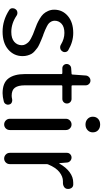

<svg xmlns="http://www.w3.org/2000/svg" viewBox="340 -1154 826 1547"><g transform="rotate(90 753.5 -380.0)"><path d="M234.4 12.7Q143.6 12.7 61.5 -40Q47.9 -47.9 45.9 -63.5Q45.9 -66.4 45.9 -69.3Q45.9 -82 53.7 -91.8Q62.5 -104.5 78.1 -106.4Q93.8 -108.4 106.4 -99.6Q168.9 -57.6 237.3 -57.6Q289.1 -57.6 316.4 -81.5Q343.8 -105.5 343.8 -142.6Q343.8 -159.2 335.9 -172.9Q328.1 -186.5 318.4 -196.3Q308.6 -206.1 289.1 -216.3Q269.5 -226.6 256.8 -231.9Q244.1 -237.3 219.7 -246.1Q192.4 -255.9 173.3 -264.2Q154.3 -272.5 130.4 -286.6Q106.4 -300.8 92.3 -315.9Q78.1 -331.1 67.9 -354Q57.6 -377 57.6 -403.3Q57.6 -469.7 108.4 -513.2Q159.2 -556.6 245.1 -556.6Q316.4 -556.6 383.8 -516.6Q396.5 -508.8 398.9 -493.7Q401.4 -478.5 391.6 -466.8Q382.8 -454.1 367.7 -451.7Q352.5 -449.2 339.8 -457Q293 -485.4 245.1 -485.4Q196.3 -485.4 171.4 -462.9Q146.5 -440.4 146.5 -407.2Q146.5 -392.6 152.8 -380.4Q159.2 -368.2 167.5 -360.4Q175.8 -352.5 192.9 -343.8Q210 -335 221.7 -330.1Q233.4 -325.2 255.9 -316.4Q262.7 -314.5 265.6 -313.5Q290 -303.7 300.8 -299.3Q311.5 -294.9 333 -285.2Q354.5 -275.4 365.2 -267.6Q376 -259.8 391.1 -246.6Q406.2 -233.4 413.6 -220.2Q420.9 -207 426.3 -188.5Q431.6 -169.9 431.6 -148.4Q431.6 -79.1 378.9 -33.2Q326.2 12.7 234.4 12.7Z M730.5 12.7Q647.5 12.7 611.8 -34.2Q576.2 -81.1 576.2 -168V-461.9Q576.2 -468.8 568.4 -468.8H529.3Q514.6 -468.8 504.9 -479Q495.1 -489.3 495.1 -503.9Q495.1 -517.6 504.9 -528.3Q514.6 -539.1 529.3 -540L572.3 -543Q580.1 -543 580.1 -550.8L587.9 -657.2Q588.9 -672.9 600.6 -684.1Q612.3 -695.3 628.9 -695.3Q644.5 -695.3 655.8 -684.1Q667 -672.9 667 -657.2V-550.8Q667 -543 673.8 -543H776.4Q792 -543 802.7 -532.2Q813.5 -521.5 813.5 -505.9Q813.5 -490.2 802.7 -479.5Q792 -468.8 776.4 -468.8H673.8Q667 -468.8 667 -461.9V-166Q667 -113.3 686 -86.9Q705.1 -60.5 751 -60.5Q762.7 -60.5 779.3 -64.5Q793 -67.4 805.7 -61Q818.4 -54.7 821.3 -41Q823.2 -36.1 823.2 -31.2Q823.2 -22.5 818.4 -13.7Q811.5 -1 796.9 2.9Q758.8 12.7 730.5 12.7Z M936.5 -45.9V-497.1Q936.5 -516.6 950.2 -529.8Q963.9 -543 982.4 -543Q1001 -543 1014.2 -529.8Q1027.3 -516.6 1027.3 -497.1V-45.9Q1027.3 -26.4 1014.2 -13.2Q1001 0 982.4 0Q963.9 0 950.2 -13.2Q936.5 -26.4 936.5 -45.9ZM919.9 -713.9Q919.9 -741.2 937.5 -757.3Q955.1 -773.4 982.9 -773.4Q1010.7 -773.4 1028.3 -757.3Q1045.9 -741.2 1045.9 -713.9Q1045.9 -688.5 1027.8 -671.9Q1009.8 -655.3 982.9 -655.3Q956.1 -655.3 938 -671.9Q919.9 -688.5 919.9 -713.9Z M1210.9 -45.9V-505.9Q1210.9 -521.5 1222.2 -532.2Q1233.4 -543 1249 -543Q1264.6 -543 1276.4 -532.2Q1288.1 -521.5 1289.1 -505.9L1293.9 -445.3Q1293.9 -444.3 1295.4 -444.3Q1296.9 -444.3 1297.9 -445.3Q1327.1 -498 1366.7 -527.3Q1406.2 -556.6 1451.2 -556.6Q1461.9 -556.6 1469.7 -556.6Q1487.3 -554.7 1496.1 -539.1Q1502 -528.3 1502 -516.6Q1502 -510.7 1501 -504.9Q1497.1 -489.3 1483.4 -481.4Q1470.7 -473.6 1456.1 -473.6Q1454.1 -473.6 1452.1 -473.6Q1446.3 -473.6 1439.5 -473.6Q1402.3 -473.6 1366.2 -445.3Q1330.1 -417 1304.7 -355.5Q1301.8 -349.6 1301.8 -341.8V-45.9Q1301.8 -26.4 1288.6 -13.2Q1275.4 0 1256.8 0Q1238.3 0 1224.6 -13.2Q1210.9 -26.4 1210.9 -45.9Z"/></g></svg>

Font: Gen Jyuu Gothic Regular
Style: Regular
Weight: 400
Designer: [Source Han Sans]
Ryoko NISHIZUKA  (kana & ideographs); Paul D. Hunt (Latin, Greek & Cyrillic); Wenlong ZHANG  (bopomofo
Version: Version 1.002.20150607